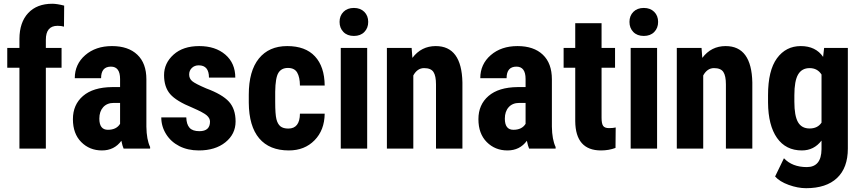

<svg xmlns="http://www.w3.org/2000/svg" viewBox="-20 -780 4521 1008"><path d="M82 0V-424.3H18.1V-528.3H82V-575.7Q82.5 -663.1 128.2 -711.7Q173.8 -760.3 254.4 -760.3Q278.8 -760.3 316.9 -750.5L315.9 -640.1Q301.8 -644.5 282.2 -644.5Q220.7 -644.5 220.7 -571.3V-528.3H303.2V-424.3H220.7V0Z M501.5 -157.2Q501.5 -98.6 546.4 -98.6Q591.3 -98.6 610.4 -129.9V-239.7H577.1Q542 -239.7 521.7 -217.3Q501.5 -194.8 501.5 -157.2ZM610.4 -365.2Q610.4 -430.2 562.5 -430.2Q510.7 -430.2 510.7 -369.6H372.6Q372.6 -442.9 427.5 -490.5Q482.4 -538.1 567.9 -538.1Q653.3 -538.1 700.9 -492.9Q748.5 -447.8 748.5 -363.8V-115.2Q749.5 -46.9 768.1 -8.3V0H628.9Q623 -12.2 617.2 -41Q580.1 9.8 515.1 9.8Q450.2 9.8 406.5 -34.2Q362.8 -78.1 362.8 -154.3Q362.8 -230.5 415.8 -276.1Q468.8 -321.8 568.4 -322.8H610.4Z M1082.5 -141.6Q1082.5 -159.2 1065.7 -174.1Q1048.8 -189 990.7 -214.4Q905.3 -249 873.3 -286.1Q841.3 -323.2 841.3 -385.7Q841.3 -448.2 891.1 -493.2Q940.9 -538.1 1025.9 -538.1Q1110.8 -538.1 1163.1 -493.2Q1215.3 -448.2 1215.3 -372.6H1077.1Q1077.1 -437 1023.4 -437Q1001.5 -437 987.3 -423.3Q973.1 -409.7 973.1 -388.7Q973.1 -367.7 988.8 -354.2Q1004.4 -340.8 1062.5 -315.9Q1147 -284.7 1181.9 -246.3Q1216.8 -208 1216.8 -142.1Q1216.8 -76.2 1163.6 -33.2Q1110.4 9.8 1023.9 9.8Q965.8 9.8 921.4 -12.9Q877 -35.6 851.8 -76.2Q826.7 -116.7 826.7 -163.6H958Q959 -127.4 974.9 -109.4Q990.7 -91.3 1026.9 -91.3Q1082.5 -91.3 1082.5 -141.6Z M1493.7 -105Q1553.7 -105 1554.7 -183.1H1684.6Q1683.6 -96.7 1631.3 -43.5Q1579.1 9.8 1496.6 9.8Q1394.5 9.8 1340.8 -53.7Q1287.1 -117.2 1286.1 -240.7V-282.7Q1286.1 -407.2 1339.1 -472.7Q1392.1 -538.1 1487.8 -538.1Q1583.5 -538.1 1633.5 -484.1Q1683.6 -430.2 1684.6 -331.1H1554.7Q1554.2 -375.5 1540 -399.4Q1525.9 -423.3 1491.7 -423.3Q1457.5 -423.3 1441.7 -397.7Q1425.8 -372.1 1424.8 -298.3V-244.6Q1424.8 -180.2 1431.2 -154.5Q1437.5 -128.9 1452.1 -116.9Q1466.8 -105 1493.7 -105Z M1783 -612.1Q1762.7 -632.8 1762.7 -665Q1762.7 -697.3 1783.2 -717.8Q1803.7 -738.3 1837.9 -738.3Q1872.1 -738.3 1892.6 -717.8Q1913.1 -697.3 1913.1 -665Q1913.1 -632.8 1892.8 -612.1Q1872.6 -591.3 1837.9 -591.3Q1803.2 -591.3 1783 -612.1ZM1907.7 0H1769V-528.3H1907.7Z M2267.6 -538.1Q2403.8 -538.1 2407.7 -347.2V0H2269V-336.9Q2269 -381.8 2255.6 -402.1Q2242.2 -422.4 2206.5 -422.4Q2170.9 -422.4 2149.9 -383.8V0H2011.2V-528.3H2141.1L2145 -476.1Q2191.9 -538.1 2267.6 -538.1Z M2630.4 -157.2Q2630.4 -98.6 2675.3 -98.6Q2720.2 -98.6 2739.3 -129.9V-239.7H2706.1Q2670.9 -239.7 2650.6 -217.3Q2630.4 -194.8 2630.4 -157.2ZM2739.3 -365.2Q2739.3 -430.2 2691.4 -430.2Q2639.6 -430.2 2639.6 -369.6H2501.5Q2501.5 -442.9 2556.4 -490.5Q2611.3 -538.1 2696.8 -538.1Q2782.2 -538.1 2829.8 -492.9Q2877.4 -447.8 2877.4 -363.8V-115.2Q2878.4 -46.9 2897 -8.3V0H2757.8Q2752 -12.2 2746.1 -41Q2709 9.8 2644 9.8Q2579.1 9.8 2535.4 -34.2Q2491.7 -78.1 2491.7 -154.3Q2491.7 -230.5 2544.7 -276.1Q2597.7 -321.8 2697.3 -322.8H2739.3Z M3138.2 -658.2V-528.3H3209V-424.3H3138.2V-162.1Q3138.2 -130.9 3146.5 -119.1Q3154.8 -107.4 3177.2 -107.4Q3199.7 -107.4 3212.4 -110.8L3211.4 -3.4Q3176.3 9.8 3135.3 9.8Q3001.5 9.8 3000 -143.6V-424.3H2939V-528.3H3000V-658.2Z M3304.9 -612.1Q3284.7 -632.8 3284.7 -665Q3284.7 -697.3 3305.2 -717.8Q3325.7 -738.3 3359.9 -738.3Q3394 -738.3 3414.6 -717.8Q3435.1 -697.3 3435.1 -665Q3435.1 -632.8 3414.8 -612.1Q3394.5 -591.3 3359.9 -591.3Q3325.2 -591.3 3304.9 -612.1ZM3429.7 0H3291V-528.3H3429.7Z M3789.6 -538.1Q3925.8 -538.1 3929.7 -347.2V0H3791V-336.9Q3791 -381.8 3777.6 -402.1Q3764.2 -422.4 3728.5 -422.4Q3692.9 -422.4 3671.9 -383.8V0H3533.2V-528.3H3663.1L3667 -476.1Q3713.9 -538.1 3789.6 -538.1Z M4150.4 -245.6Q4150.4 -172.4 4169.4 -138.9Q4188.5 -105.5 4230.5 -105.5Q4272.5 -105.5 4293 -136.2V-388.7Q4271.5 -422.4 4230.5 -422.4Q4189.5 -422.4 4169.9 -388.7Q4150.4 -355 4150.4 -280.3ZM4095.7 50.8Q4139.6 97.2 4215.8 97.2Q4292 97.2 4293 3.4V-42Q4253.4 9.8 4189.9 9.8Q4105.5 9.8 4059.3 -55.9Q4013.2 -121.6 4012.2 -241.2V-280.3Q4012.2 -410.2 4059.1 -474.1Q4106 -538.1 4184.1 -538.1Q4262.2 -538.1 4301.3 -481.4L4306.6 -528.3H4431.2V0Q4431.2 101.1 4374.5 154.5Q4317.9 208 4211.9 208Q4168.5 208 4120.6 190.7Q4072.8 173.3 4049.3 146.5Z"/></svg>

Font: RobotoCondensed-Bold
Style: Bold
Weight: 700
Designer: Google
Version: Version 2.001240; 2014